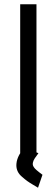

<svg xmlns="http://www.w3.org/2000/svg" viewBox="-20 -731 257 905"><path d="M180.2 92.8C173.8 87.9 168.9 84 166 82C163.1 80.1 158.7 76.2 152.3 70.8C146 65.4 141.6 60.5 138.7 55.7C135.7 50.8 134.3 46.4 134.3 42C134.3 40.5 134.8 38.1 135.3 34.7C136.2 29.3 139.2 22.5 144 15.1C148.9 7.8 154.8 -0.5 161.1 -8.8L98.1 -36.1C77.1 -16.1 64.5 5.9 59.1 29.3C57.6 37.1 57.1 43.5 57.1 47.9C57.1 58.1 59.1 67.9 63.5 77.1C67.9 86.4 74.7 94.7 84 102.5C93.3 110.4 101.1 117.2 107.9 122.1C114.7 127 124 132.8 136.2 140.1C148.4 147.5 155.8 151.9 159.2 153.8ZM75.2 0H151.9V-710.9H75.2Z"/></svg>

Font: Tuffy
Style: Regular
Weight: 500
Designer: Thatcher Ulrich, Karoly Barta and Michael Everson
Version: Version 001.270